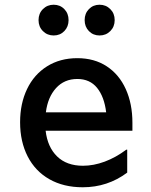

<svg xmlns="http://www.w3.org/2000/svg" viewBox="-20 -780 640 812"><path d="M540 -227H173Q181 -158 221.5 -118.5Q262 -79 331 -79Q376 -79 423 -96.5Q470 -114 514 -147H518V-50Q435 12 330 12Q249 12 189 -22Q129 -56 97 -118.5Q65 -181 65 -263Q65 -342 94.5 -403.5Q124 -465 179 -499.5Q234 -534 307 -534Q379 -534 431.5 -499.5Q484 -465 512 -403Q540 -341 540 -261ZM174 -305H429Q421 -371 390.5 -408.5Q360 -446 307 -446Q252 -446 217 -407.5Q182 -369 174 -305ZM143 -695Q143 -723 161.5 -741.5Q180 -760 207 -760Q234 -760 252 -741.5Q270 -723 270 -695Q270 -667 252 -648.5Q234 -630 207 -630Q180 -630 161.5 -648.5Q143 -667 143 -695ZM338 -695Q338 -723 356 -741.5Q374 -760 401 -760Q428 -760 446.5 -741.5Q465 -723 465 -695Q465 -667 446.5 -648.5Q428 -630 401 -630Q374 -630 356 -648.5Q338 -667 338 -695Z"/></svg>

Font: Amiko SemiBold
Style: Regular
Weight: 600
Designer: Pablo Impallari, Rodrigo Fuenzalida, Andres Torresi
Foundry: Impallari Type
Version: Version 1.001; ttfautohint (v1.3)